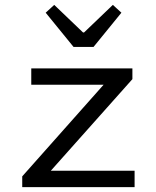

<svg xmlns="http://www.w3.org/2000/svg" viewBox="-20 -766 640 786"><path d="M71 0H531V-67H188L522 -442V-486H108V-419H404L71 -44ZM281 -574H363L477 -714L442 -746L324 -633H320L202 -746L167 -714Z"/></svg>

Font: Hasklig
Style: Regular
Weight: 400
Monospace: yes
Designer: Paul D. Hunt, Teo Tuominen
Foundry: Adobe Systems Incorporated
Version: Version 2.030;PS 1.0;hotconv 16.6.51;makeotf.lib2.5.65220